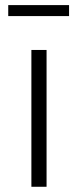

<svg xmlns="http://www.w3.org/2000/svg" viewBox="-20 -714 298 734"><path d="M244 -652.5H11.5V-694.5H244ZM158 0H100V-523H158Z"/></svg>

Font: Argentum Novus Light
Style: Regular
Weight: 300
Designer: Julieta Ulanovsky (font) & Cristiano Sobral (main changes)
Foundry: Julieta Ulanovsky (font) & Cristiano Sobral (main changes)
Version: Version 3.00;November 27, 2020;FontCreator 13.0.0.2655 64-bi